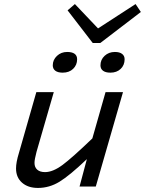

<svg xmlns="http://www.w3.org/2000/svg" viewBox="-20 -919 714 946"><path d="M452 0H372L408 -135Q323 -54 273 -23.5Q223 7 167 7Q118 7 88.5 -19Q59 -45 59 -89Q59 -104 62.5 -123Q66 -142 74 -168L159 -465H245L160 -171Q155 -151 152.5 -138.5Q150 -126 150 -116Q150 -95 163.5 -83Q177 -71 202 -71Q240 -71 287 -105.5Q334 -140 435 -237L500 -465H586ZM437 -707 313 -868 349 -899 463 -779 648 -899 674 -860 474 -707ZM360 -627Q360 -599 340.5 -580Q321 -561 289 -561Q265 -561 252.5 -570.5Q240 -580 240 -597Q240 -624 260.5 -643.5Q281 -663 311 -663Q335 -663 347.5 -654Q360 -645 360 -627ZM594 -627Q594 -598 574.5 -579.5Q555 -561 524 -561Q500 -561 487.5 -570.5Q475 -580 475 -597Q475 -625 495.5 -644Q516 -663 546 -663Q569 -663 581.5 -653.5Q594 -644 594 -627Z"/></svg>

Font: Intel One Mono
Style: Italic
Weight: 400
Italic angle: -16°
Monospace: yes
Designer: Fred Shallcrass
Foundry: Frere-Jones Type LLC
Version: Version 1.400;hotconv 1.1.0;makeotfexe 2.6.0;FJTRelease1.4